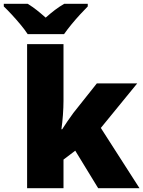

<svg xmlns="http://www.w3.org/2000/svg" viewBox="-77 -993 756 1013"><path d="M258 -461Q258 -427 255 -386Q252 -345 247 -311H251Q262 -328 279.5 -354Q297 -380 310 -397L434 -553H647L455 -318L659 0H441L320 -198L258 -151V0H66V-760H258ZM69 -813Q54 -836 31.5 -863Q9 -890 -14.5 -915.5Q-38 -941 -57 -959V-973H69Q95 -957 116.5 -940Q138 -923 164 -900Q190 -923 213 -940.5Q236 -958 262 -973H386V-959Q369 -942 345.5 -916.5Q322 -891 299.5 -863.5Q277 -836 261 -813Z"/></svg>

Font: Noto Sans Black
Style: Regular
Weight: 900
Designer: Monotype Design Team
Foundry: Monotype Imaging Inc.
Version: Version 2.007